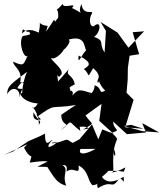

<svg xmlns="http://www.w3.org/2000/svg" viewBox="-61 -648 854 1006"><path d="M239 -256C258 -217 271 -315 259 -252C283 -282 194 -340 209 -344C227 -331 279 -382 275 -397C259 -372 297 -403 304 -432C284 -461 340 -501 275 -433C387 -475 378 -407 390 -384C369 -366 344 -298 351 -357C434 -315 401 -301 378 -286C414 -260 390 -227 427 -291C484 -242 437 -231 453 -213C462 -235 451 -213 490 -173C452 -152 478 -187 435 -201C430 -137 376 -155 426 -158C352 -180 352 -184 318 -147C329 -173 306 -188 269 -151C351 -191 265 -175 331 -206C319 -262 280 -248 300 -286L243 -221ZM65 126C105 204 111 140 95 204C187 190 198 200 181 202C119 236 123 222 187 227C221 278 235 312 286 325C261 261 306 242 263 214C265 221 296 205 288 251C326 220 357 279 351 219C406 249 395 295 424 323C475 314 437 302 452 338C532 289 519 349 560 293C583 272 590 338 587 278C537 310 497 312 473 279C482 270 543 226 489 230C467 260 533 239 587 252C605 207 601 241 519 258C545 253 524 234 536 133C560 192 511 177 553 80C541 57 506 34 511 51C587 31 532 38 532 -11L604 55L704 46L684 -3L773 46L684 39L588 12L626 6L732 40L694 27L595 19L639 -125L602 -162L608 -230L609 -293L618 -356L668 -364L634 -479L694 -484L612 -398L555 -477L466 -533L494 -486L487 -373C453 -426 492 -432 432 -455C467 -478 471 -541 436 -515C420 -498 400 -527 416 -569C442 -607 375 -555 366 -627C338 -571 398 -568 316 -606C348 -639 266 -598 268 -628C213 -565 246 -632 244 -557C239 -542 245 -569 209 -496C210 -495 274 -481 222 -544C173 -472 177 -470 189 -512C122 -519 161 -561 142 -477C75 -509 60 -474 54 -473C61 -525 67 -456 114 -492C59 -474 140 -472 58 -459C33 -422 67 -334 84 -357C61 -309 66 -298 8 -325C8 -298 58 -284 45 -218C98 -200 60 -247 30 -186C81 -167 60 -228 42 -137C46 -186 -1 -200 -23 -154C-25 -198 2 -212 91 -279C73 -279 55 -190 55 -160C35 -164 56 -112 137 -106C120 -74 102 -83 110 -86C133 -63 126 -48 153 -23C139 -12 118 -53 115 -60C104 5 170 -38 143 6C141 -42 126 -109 133 -36C240 -112 196 -74 337 -98C297 -73 251 -40 260 -46C261 23 324 -12 254 36C330 -22 284 -20 360 38C346 -32 363 -18 344 -45C350 52 353 -2 403 23C411 24 378 31 374 31C443 -10 422 10 387 -43L471 -104L459 -15L535 54L475 30L454 82L421 4L355 82L261 133L440 132C348 183 341 142 380 111C289 110 311 70 269 90C202 114 191 96 238 98C186 140 179 120 214 85C205 82 174 139 175 52L145 67L87 92L7 146L-41 164L82 108Z"/></svg>

Font: Hussar Lance
Style: Regular
Weight: 700
Foundry: Cannot Into Space Fonts, PlusOne Fonts
Version: Version 2.27